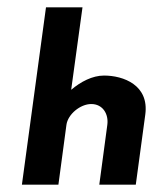

<svg xmlns="http://www.w3.org/2000/svg" viewBox="-20 -506 432 526"><path d="M206 -486H106L40 0H140L162 -164C166 -193 200 -221 230 -221C262 -221 278 -193 274 -164L252 0H352L378 -192C389 -273 318 -299 265 -299C233 -299 201 -282 175 -260Z"/></svg>

Font: Hussar Tani
Style: Kurs
Weight: 700
Foundry: Cannot Into Space Fonts
Version: Version 0.92